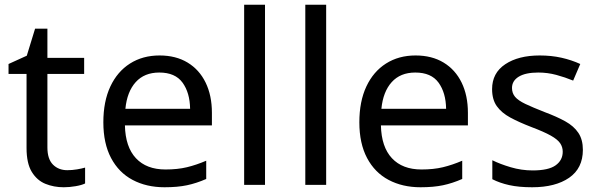

<svg xmlns="http://www.w3.org/2000/svg" viewBox="-20 -780 2524 810"><path d="M264 -62Q284 -62 305 -65.5Q326 -69 339 -73V-6Q325 1 299 5.5Q273 10 249 10Q207 10 171.5 -4.5Q136 -19 114 -55Q92 -91 92 -156V-468H16V-510L93 -545L128 -659H180V-536H335V-468H180V-158Q180 -109 203.5 -85.5Q227 -62 264 -62Z M653 -546Q722 -546 771.5 -516Q821 -486 847.5 -431.5Q874 -377 874 -304V-251H507Q509 -160 553.5 -112.5Q598 -65 678 -65Q729 -65 768.5 -74.5Q808 -84 850 -102V-25Q809 -7 769 1.5Q729 10 674 10Q598 10 539.5 -21Q481 -52 448.5 -113.5Q416 -175 416 -264Q416 -352 445.5 -415Q475 -478 528.5 -512Q582 -546 653 -546ZM652 -474Q589 -474 552.5 -433.5Q516 -393 509 -321H782Q781 -389 750 -431.5Q719 -474 652 -474Z M1098 0H1010V-760H1098Z M1356 0H1268V-760H1356Z M1733 -546Q1802 -546 1851.5 -516Q1901 -486 1927.5 -431.5Q1954 -377 1954 -304V-251H1587Q1589 -160 1633.5 -112.5Q1678 -65 1758 -65Q1809 -65 1848.5 -74.5Q1888 -84 1930 -102V-25Q1889 -7 1849 1.5Q1809 10 1754 10Q1678 10 1619.5 -21Q1561 -52 1528.5 -113.5Q1496 -175 1496 -264Q1496 -352 1525.5 -415Q1555 -478 1608.5 -512Q1662 -546 1733 -546ZM1732 -474Q1669 -474 1632.5 -433.5Q1596 -393 1589 -321H1862Q1861 -389 1830 -431.5Q1799 -474 1732 -474Z M2439 -148Q2439 -70 2381 -30Q2323 10 2225 10Q2169 10 2128.5 1Q2088 -8 2057 -24V-104Q2089 -88 2134.5 -74.5Q2180 -61 2227 -61Q2294 -61 2324 -82.5Q2354 -104 2354 -140Q2354 -160 2343 -176Q2332 -192 2303.5 -208Q2275 -224 2222 -244Q2170 -264 2133 -284Q2096 -304 2076 -332Q2056 -360 2056 -404Q2056 -472 2111.5 -509Q2167 -546 2257 -546Q2306 -546 2348.5 -536.5Q2391 -527 2428 -510L2398 -440Q2364 -454 2327 -464Q2290 -474 2251 -474Q2197 -474 2168.5 -456.5Q2140 -439 2140 -409Q2140 -387 2153 -371.5Q2166 -356 2196.5 -341.5Q2227 -327 2278 -307Q2329 -288 2365 -268Q2401 -248 2420 -219.5Q2439 -191 2439 -148Z"/></svg>

Font: Noto Sans Takri
Style: Regular
Weight: 400
Designer: Monotype Design Team
Foundry: Monotype Imaging Inc.
Version: Version 2.003; ttfautohint (v1.8.4.7-5d5b)